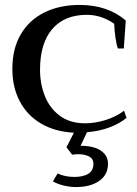

<svg xmlns="http://www.w3.org/2000/svg" viewBox="-20 -527 553 777"><path d="M417 136Q417 181 381 205.5Q345 230 288 230Q264 230 238.5 224Q213 218 194 207L213 175Q243 189 281 189Q316 189 337 176.5Q358 164 358 136Q358 115 340 106Q322 97 296 97Q286 97 272 99L249 69L279 10Q202 6 146 -27Q90 -60 60 -117Q30 -174 30 -248Q30 -330 64 -388Q98 -446 159.5 -476.5Q221 -507 302 -507Q416 -507 489 -444L481 -331H457Q451 -347 447 -376.5Q443 -406 442 -431Q390 -467 331 -467Q241 -467 191.5 -409.5Q142 -352 142 -244Q142 -188 161.5 -138.5Q181 -89 222 -58.5Q263 -28 325 -28Q365 -28 408 -41.5Q451 -55 482 -79L492 -50Q466 -28 424.5 -12Q383 4 332 8L306 63Q359 63 388 82.5Q417 102 417 136Z"/></svg>

Font: Trirong Medium
Style: Regular
Weight: 500
Designer: Katatrad Team
Foundry: CadsonDemak
Version: Version 1.001